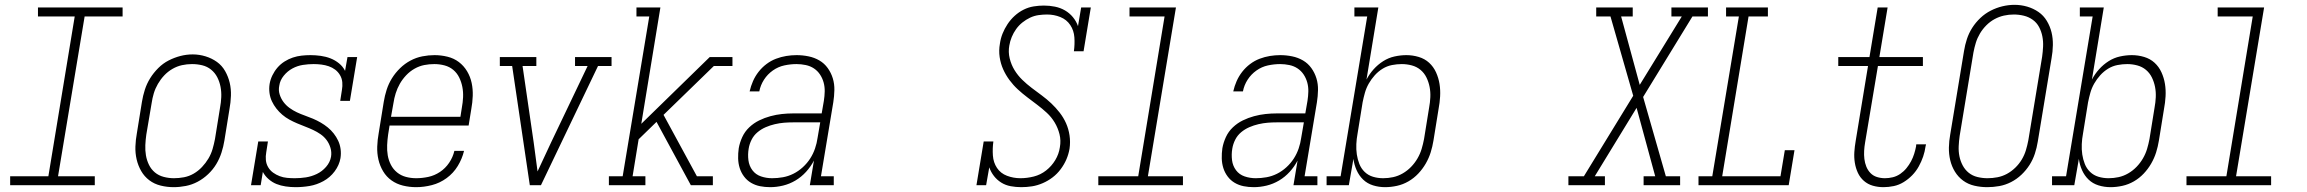

<svg xmlns="http://www.w3.org/2000/svg" viewBox="-20 -766 9540 794"><path d="M22 0V-37H180L289 -698H137V-735H487V-698H330L220 -37H372V0Z M698 8Q671 8 644.5 1.5Q618 -5 597.5 -20.5Q577 -36 564 -58.5Q551 -81 545 -107Q539 -133 540 -160.5Q541 -188 546 -215L567 -345Q571 -370 579 -395Q587 -420 601 -442.5Q615 -465 634.5 -484.5Q654 -504 677.5 -516Q701 -528 726 -534.5Q751 -541 777 -541Q804 -541 830 -533Q856 -525 877 -510Q898 -495 911 -472Q924 -449 930 -423.5Q936 -398 935 -370Q934 -342 929 -315L908 -185Q904 -160 896 -135Q888 -110 874.5 -87.5Q861 -65 841 -46Q821 -27 797.5 -14.5Q774 -2 748.5 3Q723 8 698 8ZM699 -29Q720 -29 741 -33Q762 -37 781 -48Q800 -59 815.5 -75.5Q831 -92 842 -110.5Q853 -129 859 -149.5Q865 -170 869 -191L890 -321Q894 -342 895 -364Q896 -386 892 -407Q888 -428 878.5 -446.5Q869 -465 853 -478Q837 -491 816.5 -496Q796 -501 774 -501Q753 -501 732.5 -496.5Q712 -492 693 -481Q674 -470 659 -454Q644 -438 633 -419Q622 -400 616 -380Q610 -360 607 -339L585 -209Q582 -188 581 -166Q580 -144 583.5 -123.5Q587 -103 596 -84.5Q605 -66 620.5 -53Q636 -40 657 -34.5Q678 -29 699 -29Z M1202 8Q1202 8 1202 8Q1202 8 1202 8Q1182 8 1161.5 5Q1141 2 1123.5 -5Q1106 -12 1091 -25Q1076 -38 1067 -55L1058 0H1018L1048 -181H1088L1081 -136Q1078 -120 1079.5 -104Q1081 -88 1089 -74.5Q1097 -61 1109.5 -52Q1122 -43 1136.5 -37.5Q1151 -32 1167 -30.5Q1183 -29 1199 -29Q1222 -29 1245 -32.5Q1268 -36 1290 -46.5Q1312 -57 1328.5 -76Q1345 -95 1349 -118Q1352 -137 1346.5 -155Q1341 -173 1330.5 -187Q1320 -201 1305.5 -211Q1291 -221 1275 -228.5Q1259 -236 1242 -242.5Q1225 -249 1208.5 -256Q1192 -263 1176.5 -271.5Q1161 -280 1147.5 -291.5Q1134 -303 1123 -317Q1112 -331 1104.5 -347Q1097 -363 1094.5 -381.5Q1092 -400 1095 -419Q1098 -437 1106.5 -454.5Q1115 -472 1127.5 -486.5Q1140 -501 1156.5 -511.5Q1173 -522 1191 -528Q1209 -534 1227.5 -536Q1246 -538 1264 -538Q1285 -538 1306.5 -535Q1328 -532 1347 -524.5Q1366 -517 1382 -504Q1398 -491 1407 -473L1417 -530H1457L1427 -349H1387L1394 -394Q1397 -410 1395.5 -426Q1394 -442 1386 -455.5Q1378 -469 1366 -478Q1354 -487 1339.5 -492Q1325 -497 1309 -499Q1293 -501 1277 -501Q1255 -501 1232.5 -497.5Q1210 -494 1189.5 -483Q1169 -472 1153.5 -453Q1138 -434 1135 -412Q1131 -393 1136.5 -375.5Q1142 -358 1152.5 -344Q1163 -330 1177.5 -319.5Q1192 -309 1208 -301.5Q1224 -294 1241 -288Q1258 -282 1274.5 -275Q1291 -268 1306.5 -259Q1322 -250 1335.5 -239Q1349 -228 1360 -214Q1371 -200 1378.5 -184Q1386 -168 1388.5 -149.5Q1391 -131 1388 -112Q1383 -83 1364 -57.5Q1345 -32 1317.5 -17Q1290 -2 1261 3Q1232 8 1202 8Z M1701 8Q1673 8 1646.5 1.5Q1620 -5 1599 -20Q1578 -35 1564.5 -57.5Q1551 -80 1545 -106Q1539 -132 1540 -160Q1541 -188 1546 -215L1567 -345Q1571 -370 1579 -395Q1587 -420 1601 -442.5Q1615 -465 1634.5 -484Q1654 -503 1677.5 -515.5Q1701 -528 1726.5 -533Q1752 -538 1777 -538Q1804 -538 1830.5 -531.5Q1857 -525 1877.5 -509.5Q1898 -494 1911.5 -471.5Q1925 -449 1930.5 -423Q1936 -397 1935 -369.5Q1934 -342 1929 -315L1918 -247H1591L1585 -209Q1582 -188 1581 -166Q1580 -144 1583.5 -123.5Q1587 -103 1596.5 -84.5Q1606 -66 1622 -53Q1638 -40 1658.5 -34.5Q1679 -29 1701 -29Q1726 -29 1751.5 -34.5Q1777 -40 1799.5 -55Q1822 -70 1837.5 -93Q1853 -116 1859 -142H1899Q1891 -109 1873 -79.5Q1855 -50 1827 -29.5Q1799 -9 1766 -0.5Q1733 8 1701 8ZM1884 -283 1890 -321Q1894 -342 1895 -364Q1896 -386 1892 -406.5Q1888 -427 1879 -445.5Q1870 -464 1854.5 -477Q1839 -490 1818.5 -495.5Q1798 -501 1776 -501Q1755 -501 1734.5 -497Q1714 -493 1694.5 -482Q1675 -471 1659.5 -454.5Q1644 -438 1633.5 -419.5Q1623 -401 1616.5 -380.5Q1610 -360 1607 -339L1597 -283Z M2171 0 2098 -493H2047V-530H2198V-493H2141L2187 -177Q2191 -147 2195 -117Q2199 -87 2203 -57Q2217 -87 2231 -117Q2245 -147 2259 -177L2410 -493H2358V-530H2509V-493H2453L2217 0Z M2498 0V-37H2555L2665 -698H2612V-735H2711L2632 -254L2915 -530H3009V-493H2932L2724 -291L2862 -37H2928V0H2837L2747 -166L2695 -262L2621 -190L2596 -37H2649V0Z M3165 8Q3143 8 3123 4Q3103 0 3086 -10Q3069 -20 3057 -36Q3045 -52 3039 -71Q3033 -90 3032.5 -111Q3032 -132 3035 -153Q3039 -176 3049.5 -199Q3060 -222 3078.5 -239.5Q3097 -257 3119.5 -268Q3142 -279 3166 -285.5Q3190 -292 3213.5 -294.5Q3237 -297 3260 -297H3378L3387 -349Q3390 -368 3390.5 -387.5Q3391 -407 3386 -425Q3381 -443 3371 -458Q3361 -473 3346 -483Q3331 -493 3312 -497Q3293 -501 3274 -501Q3249 -501 3223.5 -495.5Q3198 -490 3176 -474.5Q3154 -459 3139.5 -436.5Q3125 -414 3120 -388H3080Q3085 -410 3094 -430.5Q3103 -451 3117 -469Q3131 -487 3149.5 -501Q3168 -515 3189 -523Q3210 -531 3231.5 -534.5Q3253 -538 3274 -538Q3299 -538 3323.5 -533Q3348 -528 3368.5 -516Q3389 -504 3403 -484.5Q3417 -465 3424 -442Q3431 -419 3430.5 -393.5Q3430 -368 3426 -343L3375 -37H3428V0H3329L3346 -102Q3333 -77 3313.5 -55.5Q3294 -34 3269.5 -19.5Q3245 -5 3218 1.5Q3191 8 3165 8ZM3173 -29Q3195 -29 3217.5 -33Q3240 -37 3261 -47.5Q3282 -58 3300 -74.5Q3318 -91 3330.5 -110.5Q3343 -130 3350.5 -152Q3358 -174 3361 -196L3372 -260H3260Q3241 -260 3222.5 -258.5Q3204 -257 3184.5 -252.5Q3165 -248 3146.5 -240Q3128 -232 3112.5 -219Q3097 -206 3088 -188Q3079 -170 3076 -151Q3072 -127 3075 -103.5Q3078 -80 3091.5 -62Q3105 -44 3127 -36.5Q3149 -29 3173 -29Z M4203 8Q4181 8 4159.5 4Q4138 0 4120.5 -11Q4103 -22 4090.5 -38Q4078 -54 4071 -74L4058 0H4018L4048 -181H4088Q4084 -152 4086 -123Q4088 -94 4103 -71.5Q4118 -49 4144.5 -39Q4171 -29 4200 -29Q4227 -29 4255 -36Q4283 -43 4306 -61Q4329 -79 4344 -104Q4359 -129 4363 -157Q4368 -185 4361.5 -211Q4355 -237 4341.5 -259.5Q4328 -282 4309 -299.5Q4290 -317 4269.5 -332.5Q4249 -348 4228.5 -363.5Q4208 -379 4189 -396.5Q4170 -414 4154.5 -435Q4139 -456 4128.5 -479.5Q4118 -503 4114 -530Q4110 -557 4115 -585Q4118 -607 4126 -627Q4134 -647 4146.5 -666Q4159 -685 4176 -700.5Q4193 -716 4213 -726Q4233 -736 4254.5 -739.5Q4276 -743 4297 -743Q4320 -743 4342.5 -738.5Q4365 -734 4384 -723Q4403 -712 4417 -695Q4431 -678 4438 -658L4451 -735H4491L4461 -554H4421Q4425 -583 4423 -611.5Q4421 -640 4406 -662.5Q4391 -685 4365 -695.5Q4339 -706 4310 -706Q4293 -706 4275 -703.5Q4257 -701 4240 -693Q4223 -685 4208 -673Q4193 -661 4182 -645.5Q4171 -630 4164 -613Q4157 -596 4154 -578Q4149 -551 4155.5 -524.5Q4162 -498 4175.5 -476Q4189 -454 4207.5 -436Q4226 -418 4246.5 -402.5Q4267 -387 4288 -371.5Q4309 -356 4327.5 -338.5Q4346 -321 4362 -300.5Q4378 -280 4388.5 -256.5Q4399 -233 4403 -206Q4407 -179 4403 -151Q4399 -128 4390 -107Q4381 -86 4366.5 -66.5Q4352 -47 4333 -32.5Q4314 -18 4292 -8.5Q4270 1 4248 4.5Q4226 8 4203 8Z M4522 0V-37H4687L4796 -698H4651V-735H4843L4727 -37H4872V0Z M5165 8Q5143 8 5123 4Q5103 0 5086 -10Q5069 -20 5057 -36Q5045 -52 5039 -71Q5033 -90 5032.5 -111Q5032 -132 5035 -153Q5039 -176 5049.5 -199Q5060 -222 5078.5 -239.5Q5097 -257 5119.5 -268Q5142 -279 5166 -285.5Q5190 -292 5213.5 -294.5Q5237 -297 5260 -297H5378L5387 -349Q5390 -368 5390.5 -387.5Q5391 -407 5386 -425Q5381 -443 5371 -458Q5361 -473 5346 -483Q5331 -493 5312 -497Q5293 -501 5274 -501Q5249 -501 5223.5 -495.5Q5198 -490 5176 -474.5Q5154 -459 5139.5 -436.5Q5125 -414 5120 -388H5080Q5085 -410 5094 -430.5Q5103 -451 5117 -469Q5131 -487 5149.5 -501Q5168 -515 5189 -523Q5210 -531 5231.5 -534.5Q5253 -538 5274 -538Q5299 -538 5323.5 -533Q5348 -528 5368.5 -516Q5389 -504 5403 -484.5Q5417 -465 5424 -442Q5431 -419 5430.5 -393.5Q5430 -368 5426 -343L5375 -37H5428V0H5329L5346 -102Q5333 -77 5313.5 -55.5Q5294 -34 5269.5 -19.5Q5245 -5 5218 1.5Q5191 8 5165 8ZM5173 -29Q5195 -29 5217.5 -33Q5240 -37 5261 -47.5Q5282 -58 5300 -74.5Q5318 -91 5330.5 -110.5Q5343 -130 5350.5 -152Q5358 -174 5361 -196L5372 -260H5260Q5241 -260 5222.5 -258.5Q5204 -257 5184.5 -252.5Q5165 -248 5146.5 -240Q5128 -232 5112.5 -219Q5097 -206 5088 -188Q5079 -170 5076 -151Q5072 -127 5075 -103.5Q5078 -80 5091.5 -62Q5105 -44 5127 -36.5Q5149 -29 5173 -29Z M5708 8Q5682 8 5658 0.5Q5634 -7 5617 -23.5Q5600 -40 5590 -62.5Q5580 -85 5577 -109L5558 0H5466V-37H5524L5634 -698H5581V-735H5680L5631 -437Q5643 -460 5660.5 -479.5Q5678 -499 5700 -513Q5722 -527 5747 -532.5Q5772 -538 5796 -538Q5822 -538 5847 -530.5Q5872 -523 5890 -506.5Q5908 -490 5918.5 -467Q5929 -444 5933 -419Q5937 -394 5935.5 -367.5Q5934 -341 5929 -315L5908 -185Q5904 -160 5896.5 -136Q5889 -112 5876 -89.5Q5863 -67 5845 -48Q5827 -29 5804.5 -16Q5782 -3 5757 2.5Q5732 8 5708 8ZM5700 -29Q5721 -29 5741.5 -33.5Q5762 -38 5781 -49Q5800 -60 5815.5 -76Q5831 -92 5842 -111Q5853 -130 5859 -150Q5865 -170 5869 -191L5890 -321Q5894 -342 5895 -364Q5896 -386 5892 -406.5Q5888 -427 5879 -445.5Q5870 -464 5854.5 -477Q5839 -490 5818.5 -495.5Q5798 -501 5777 -501Q5757 -501 5736.5 -497Q5716 -493 5698 -482Q5680 -471 5665.5 -455Q5651 -439 5640.5 -420.5Q5630 -402 5624.5 -382.5Q5619 -363 5615 -343L5594 -213Q5590 -192 5589 -170Q5588 -148 5591 -127.5Q5594 -107 5601.5 -88Q5609 -69 5623.5 -55Q5638 -41 5658 -35Q5678 -29 5700 -29Z M6466 0V-37H6530L6734 -370L6640 -698H6581V-735H6732V-698H6684L6761 -415L6935 -698H6892V-735H7043V-698H6979L6775 -365L6869 -37H6928V0H6777V-37H6825L6748 -320L6575 -37H6617V0Z M7004 0V-37H7061L7171 -698H7118V-735H7291V-698H7211L7102 -37H7343L7361 -145H7401L7377 0Z M7769 8Q7746 8 7725 2Q7704 -4 7688 -18Q7672 -32 7663 -51.5Q7654 -71 7650.5 -93Q7647 -115 7648.5 -137.5Q7650 -160 7654 -183L7705 -493H7582V-530H7711L7745 -735H7786L7752 -530H7932V-493H7746L7693 -177Q7690 -160 7689 -142.5Q7688 -125 7690 -108.5Q7692 -92 7698 -77Q7704 -62 7715 -50.5Q7726 -39 7742 -34Q7758 -29 7775 -29Q7791 -29 7807.5 -33Q7824 -37 7838.5 -47Q7853 -57 7864 -70.5Q7875 -84 7883 -99Q7891 -114 7896 -130Q7901 -146 7904 -162Q7904 -164 7904 -166Q7904 -168 7905 -169H7945Q7944 -167 7944 -165Q7944 -163 7943 -161Q7940 -139 7933 -118.5Q7926 -98 7915 -78Q7904 -58 7888 -41.5Q7872 -25 7852.5 -13Q7833 -1 7811.5 3.5Q7790 8 7769 8Z M8198 8Q8171 8 8145 2Q8119 -4 8098.5 -19Q8078 -34 8064.5 -56Q8051 -78 8045 -103.5Q8039 -129 8039.5 -156Q8040 -183 8045 -210L8102 -555Q8106 -580 8114 -604.5Q8122 -629 8136 -651Q8150 -673 8169.5 -691.5Q8189 -710 8212.5 -722Q8236 -734 8261 -740Q8286 -746 8311 -746Q8338 -746 8363.5 -738.5Q8389 -731 8410 -716.5Q8431 -702 8444.5 -679.5Q8458 -657 8464 -632Q8470 -607 8469.5 -579.5Q8469 -552 8464 -525L8407 -180Q8403 -155 8395 -130.5Q8387 -106 8373 -84Q8359 -62 8339.5 -43.5Q8320 -25 8296.5 -13Q8273 -1 8248 3.5Q8223 8 8198 8ZM8199 -29Q8220 -29 8240.5 -33Q8261 -37 8279.5 -47Q8298 -57 8314 -72.5Q8330 -88 8341 -106.5Q8352 -125 8358 -145Q8364 -165 8368 -186L8425 -531Q8428 -552 8429 -573.5Q8430 -595 8426 -615.5Q8422 -636 8412.5 -654Q8403 -672 8386.5 -684Q8370 -696 8349.5 -701Q8329 -706 8308 -706Q8287 -706 8267 -701.5Q8247 -697 8228.5 -687Q8210 -677 8194.5 -661.5Q8179 -646 8168 -627.5Q8157 -609 8151 -589.5Q8145 -570 8141 -549L8084 -204Q8081 -183 8080 -161.5Q8079 -140 8083 -120Q8087 -100 8096.5 -82Q8106 -64 8121.5 -51.5Q8137 -39 8157.5 -34Q8178 -29 8199 -29Z M8708 8Q8682 8 8658 0.5Q8634 -7 8617 -23.5Q8600 -40 8590 -62.5Q8580 -85 8577 -109L8558 0H8466V-37H8524L8634 -698H8581V-735H8680L8631 -437Q8643 -460 8660.5 -479.5Q8678 -499 8700 -513Q8722 -527 8747 -532.5Q8772 -538 8796 -538Q8822 -538 8847 -530.5Q8872 -523 8890 -506.5Q8908 -490 8918.5 -467Q8929 -444 8933 -419Q8937 -394 8935.5 -367.5Q8934 -341 8929 -315L8908 -185Q8904 -160 8896.5 -136Q8889 -112 8876 -89.5Q8863 -67 8845 -48Q8827 -29 8804.5 -16Q8782 -3 8757 2.5Q8732 8 8708 8ZM8700 -29Q8721 -29 8741.5 -33.5Q8762 -38 8781 -49Q8800 -60 8815.5 -76Q8831 -92 8842 -111Q8853 -130 8859 -150Q8865 -170 8869 -191L8890 -321Q8894 -342 8895 -364Q8896 -386 8892 -406.5Q8888 -427 8879 -445.5Q8870 -464 8854.5 -477Q8839 -490 8818.5 -495.5Q8798 -501 8777 -501Q8757 -501 8736.5 -497Q8716 -493 8698 -482Q8680 -471 8665.5 -455Q8651 -439 8640.5 -420.5Q8630 -402 8624.5 -382.5Q8619 -363 8615 -343L8594 -213Q8590 -192 8589 -170Q8588 -148 8591 -127.5Q8594 -107 8601.5 -88Q8609 -69 8623.5 -55Q8638 -41 8658 -35Q8678 -29 8700 -29Z M9022 0V-37H9187L9296 -698H9151V-735H9343L9227 -37H9372V0Z"/></svg>

Font: Iosevka Slab XLtObl
Style: Regular
Weight: 200
Italic angle: -9°
Monospace: yes
Designer: Belleve Invis
Foundry: Belleve Invis
Version: Version 11.1.1; ttfautohint (v1.8.3)